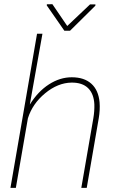

<svg xmlns="http://www.w3.org/2000/svg" viewBox="-20 -914 576 934"><path d="M125 -405.3Q164.6 -469.2 218.3 -503.7Q272 -538.1 329.1 -538.1Q389.6 -538.1 424.3 -506.8Q459 -475.6 464.4 -416.5Q467.3 -379.4 460.4 -338.9L401.9 0H375.5L434.1 -338.9Q439.9 -373 439 -406.2Q436.5 -458 408.4 -485.4Q380.4 -512.7 328.1 -512.2Q261.2 -511.2 199.5 -460.2Q137.7 -409.2 115.7 -338.4L57.1 0H30.8L160.2 -750H186.5ZM307.1 -787.6 418 -892.6H444.3L443.8 -886.2L320.8 -764.6H293L207.5 -887.7L208 -893.1L234.9 -893.6Z"/></svg>

Font: Roboto Thin
Style: Italic
Weight: 250
Italic angle: -12°
Designer: Google
Version: Version 2.134; 2016